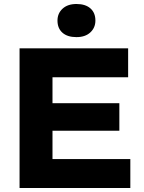

<svg xmlns="http://www.w3.org/2000/svg" viewBox="-20 -942 723 962"><path d="M78 -700H622V-555H243V-425H578V-287H243V-145H633V0H78ZM268 -839Q268 -875 293.5 -898.5Q319 -922 363 -922Q408 -922 433 -900Q458 -878 458 -839Q458 -803 432.5 -779.5Q407 -756 363 -756Q318 -756 293 -778Q268 -800 268 -839Z"/></svg>

Font: Lexend Exa HM Xlight
Style: Bold
Weight: 700
Designer: Bonnie Shaver-Troup, Thomas Jockin, Octavio Pardo
Foundry: Lexend
Version: Version 1.091